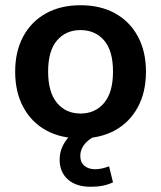

<svg xmlns="http://www.w3.org/2000/svg" viewBox="-20 -519 616 734"><path d="M288 10Q211.9 10 155.9 -21Q100 -52 69 -109.5Q38 -167 38 -245Q38 -323 69 -380Q100 -437 155.9 -468Q211.9 -499 288 -499Q364.1 -499 420.1 -468Q476 -437 507 -379.8Q538 -322.6 538 -245Q538 -167 507 -109.5Q476 -52 420.1 -21Q364.1 10 288 10ZM287.6 -85Q344 -85 378 -125.5Q412 -166 412 -245.5Q412 -325 378 -364.5Q344 -404 287.6 -404Q232 -404 198 -364.5Q164 -325 164 -245.5Q164 -166 198 -125.5Q232 -85 287.6 -85ZM326 195Q271 195 239.5 167Q208 139 208 91Q208 49 236 13Q264 -23 310 -42L347 0Q331 7 317 18.5Q303 30 295 45Q287 60 287 77Q287 102 303 115Q319 128 343 128Q357 128 370 125Q383 122 397 117L412 178Q393 187 372.5 191Q352 195 326 195Z"/></svg>

Font: Nunito Sans 12pt ExtraLight
Style: Regular
Weight: 200
Version: Version 3.101;gftools[0.9.27]